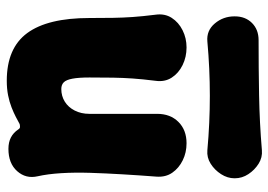

<svg xmlns="http://www.w3.org/2000/svg" viewBox="-136 -654 812 581"><g transform="rotate(90 270.5 -364.0)"><path d="M514 -71Q522 -36 498.5 -9.5Q475 17 431 17Q411 17 396.5 9.5Q382 2 372 -13Q369 -18 364.5 -18Q360 -18 356 -17Q347 -12 334.5 -5.5Q322 1 305.5 7.5Q289 14 269 18Q249 22 225 22Q126 22 80.5 -40Q35 -102 35 -228Q35 -270 34.5 -299.5Q34 -329 32 -358.5Q30 -388 25 -428Q21 -456 34.5 -477Q48 -498 72 -510Q96 -522 124 -522Q153 -522 177.5 -510Q202 -498 215.5 -477Q229 -456 225 -428Q220 -388 218 -358.5Q216 -329 215.5 -299.5Q215 -270 215 -228Q215 -196 218.5 -177Q222 -158 229.5 -150.5Q237 -143 250 -143Q271 -143 288 -153.5Q305 -164 315 -183.5Q325 -203 325 -228Q325 -270 325 -300.5Q325 -331 325 -361Q325 -391 325 -433Q325 -473 349.5 -497.5Q374 -522 414 -522Q442 -522 465.5 -510.5Q489 -499 503 -479Q517 -459 515 -431Q511 -379 508 -328Q505 -277 503.5 -230.5Q502 -184 504.5 -143Q507 -102 514 -71ZM520 -667Q520 -646 507.5 -626.5Q495 -607 476 -595Q457 -583 435 -585Q270 -600 106 -585Q73 -582 51.5 -607.5Q30 -633 30 -667V-668Q30 -700 50 -720Q70 -740 102 -740Q186 -740 269 -741.5Q352 -743 435 -750Q457 -752 476 -740Q495 -728 507.5 -709Q520 -690 520 -668Z"/></g></svg>

Font: Winky Sans ExtraBold
Style: Regular
Weight: 800
Designer: Simon Atzbach
Foundry: typofactur
Version: Version 1.205